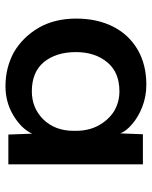

<svg xmlns="http://www.w3.org/2000/svg" viewBox="48 -558 520 655"><g transform="rotate(90 307.5 -231.0)"><path d="M159.2 -18.6Q107.4 -48.8 75.2 -103.5Q43.9 -158.2 43.9 -231.4Q43.9 -302.7 71.3 -357.4Q98.6 -411.1 150.4 -441.4Q201.2 -470.7 269.5 -470.7Q309.6 -470.7 344.7 -457Q379.9 -443.4 404.3 -421.9Q427.7 -402.3 435.5 -381.8Q436.5 -407.2 438.5 -459Q463.9 -459 541 -459Q541 -344.7 541 0Q515.6 0 439.5 0Q438.5 -20.5 436.5 -81.1Q419.9 -44.9 375 -17.6Q330.1 9.8 274.4 9.8Q211.9 9.8 159.2 -18.6ZM387.7 -119.1Q426.8 -159.2 426.8 -222.7Q426.8 -225.6 426.8 -230.5Q426.8 -273.4 409.2 -306.6Q390.6 -340.8 360.4 -360.4Q329.1 -378.9 292 -378.9Q227.5 -378.9 193.4 -337.9Q158.2 -295.9 158.2 -230.5Q158.2 -163.1 192.4 -121.1Q226.6 -80.1 292 -80.1Q348.6 -80.1 387.7 -119.1Z"/></g></svg>

Font: Alata=Ham
Style: Regular
Weight: 400
Designer: Spyros Zevelakis, Eben Sorkin
Version: Version 1.004